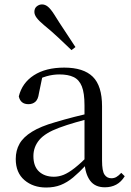

<svg xmlns="http://www.w3.org/2000/svg" viewBox="-20 -838 597 873"><path d="M189.7 14.6Q130.5 14.6 91.1 -19.1Q51.6 -52.8 51.6 -115.1Q51.6 -153.9 68.8 -184.3Q85.9 -214.6 125.4 -239Q164.9 -263.5 230.9 -282.3Q272.8 -294.9 318.8 -306.7Q364.8 -318.5 404.8 -327.7V-303.3Q364.8 -293.3 323.7 -281.5Q282.6 -269.7 248.6 -257Q185.3 -233.6 158.6 -201.7Q131.9 -169.7 131.9 -128.2Q131.9 -81.6 157.5 -58Q183.2 -34.4 225.1 -34.4Q247.6 -34.4 269.6 -43.3Q291.6 -52.2 319.7 -74.2Q347.7 -96.3 385.8 -134.4L394.5 -87.1H370.9Q339.7 -53.7 312.5 -31.1Q285.2 -8.4 256.1 3.1Q227 14.6 189.7 14.6ZM456.8 13.6Q412.1 13.6 389.8 -16.6Q367.5 -46.7 364.2 -99.7V-103.3V-359Q364.2 -415 352.1 -445.3Q339.9 -475.6 314.7 -487.6Q289.6 -499.6 250 -499.6Q221.3 -499.6 192.1 -491.4Q162.9 -483.2 129.7 -464.7L173.2 -491.9L156.8 -412.7Q153.2 -386 140.7 -375.2Q128.1 -364.3 109.4 -364.3Q73.2 -364.3 65.5 -399.7Q80.4 -461 134.1 -495.8Q187.8 -530.6 272.2 -530.6Q359.5 -530.6 401.8 -489.2Q444 -447.8 444 -354.6V-107.7Q444 -60.8 455.1 -44.2Q466.1 -27.5 486.4 -27.5Q499 -27.5 509 -33.2Q519 -38.8 531.4 -52.1L547.1 -36.7Q531.2 -10.7 508.6 1.4Q486 13.6 456.8 13.6ZM323 -624 305.1 -610.1Q274.8 -639.2 244.2 -667.9Q213.5 -696.6 180.1 -723.8Q157.2 -742.9 146.7 -757Q136.3 -771.1 136.3 -783.8Q136.3 -800.3 147.2 -809.1Q158.1 -817.9 171 -817.9Q185.1 -817.9 197.6 -807.8Q210.1 -797.8 226 -773Q250.2 -734 275.1 -696.9Q299.9 -659.9 323 -624Z"/></svg>

Font: Noto Serif HK ExtraLight
Style: Regular
Weight: 200
Designer: Ryoko NISHIZUKA 西塚涼子 (kana & ideographs); Frank Grießhammer (Latin, Greek & Cyrillic); Wenlong ZHANG 张文龙 (bopomofo); San
Foundry: Adobe
Version: Version 2.002-H1;hotconv 1.1.0;makeotfexe 2.6.0